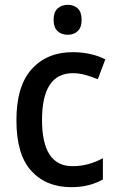

<svg xmlns="http://www.w3.org/2000/svg" viewBox="-20 -765 484 795"><path d="M275 10Q171 10 109.5 -57.5Q48 -125 48 -267Q48 -409 111.5 -479Q175 -549 281 -549Q320 -549 355 -541Q390 -533 416 -519L385 -437Q361 -447 334 -454.5Q307 -462 282 -462Q154 -462 154 -268Q154 -77 280 -77Q316 -77 347.5 -86Q379 -95 406 -110V-22Q380 -7 347.5 1.5Q315 10 275 10ZM261 -745Q286 -745 302 -730Q318 -715 318 -683Q318 -651 301.5 -636Q285 -621 261 -621Q235 -621 218.5 -636Q202 -651 202 -683Q202 -715 218.5 -730Q235 -745 261 -745Z"/></svg>

Font: Noto Sans Lao UI SemCond Med
Style: Regular
Weight: 500
Width: 4
Designer: Monotype Design Team
Foundry: Monotype Imaging Inc.
Version: Version 2.000; ttfautohint (v1.8.4.7-5d5b)